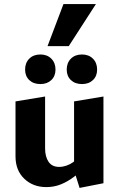

<svg xmlns="http://www.w3.org/2000/svg" viewBox="-20 -909 583 941"><path d="M207 8Q142 8 99 -33Q56 -74 56 -143V-412L201 -436V-182Q201 -141 218 -116Q235 -91 270 -91Q287 -91 305 -97Q323 -103 339 -114.5Q355 -126 366 -142L403 -101Q375 -67 343.5 -43Q312 -19 278.5 -5.5Q245 8 207 8ZM370 12 343 -74V-412L487 -436V-11ZM178 -497Q144 -497 123.5 -516.5Q103 -536 103 -568Q103 -601 123.5 -621.5Q144 -642 178 -642Q211 -642 231.5 -621.5Q252 -601 252 -568Q252 -536 231.5 -516.5Q211 -497 178 -497ZM382 -497Q348 -497 327.5 -516.5Q307 -536 307 -568Q307 -601 327.5 -621.5Q348 -642 382 -642Q415 -642 435.5 -621.5Q456 -601 456 -568Q456 -536 435.5 -516.5Q415 -497 382 -497ZM213 -683 291 -889H450L317 -683Z"/></svg>

Font: Ysabeau ExtraBold
Style: Regular
Weight: 800
Designer: Christian Thalmann (Catharsis Fonts)
Version: Version 2.002